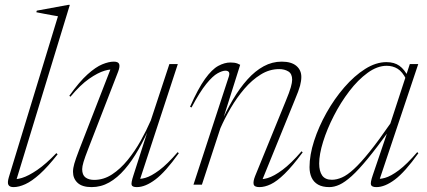

<svg xmlns="http://www.w3.org/2000/svg" viewBox="-20 -755 1746 785"><path d="M217 -688.5Q208 -690 192.5 -692.8Q177 -695.5 160 -698.8Q143 -702 128.5 -705L130.5 -711.5L258.5 -735H265.5L43 -6.5L28 -24Q43 -19.5 69.5 -27.5Q96 -35.5 132 -60Q168 -84.5 210.5 -129L215.5 -124Q175 -72.5 142.5 -43.2Q110 -14 83.5 -2Q57 10 35.5 10Q19.5 10 14.5 1Q9.5 -8 16 -30Z M525.5 -38 589 -236 598.5 -250.5Q574 -193 547 -145.2Q520 -97.5 490 -62.8Q460 -28 426.5 -9Q393 10 354.5 10Q316 10 297.2 -7.5Q278.5 -25 278.5 -52.5Q278.5 -67.5 283.8 -85.8Q289 -104 303.5 -142L438 -488L450.5 -469Q435.5 -474 408 -466Q380.5 -458 344.2 -432.8Q308 -407.5 268 -359.5L263.5 -363.5Q304.5 -421 338 -451Q371.5 -481 398.2 -492Q425 -503 445.5 -503Q463.5 -503 467.2 -493Q471 -483 463 -462L341.5 -148.5Q327 -111.5 321.5 -92.8Q316 -74 316 -63.5Q316 -39.5 329.5 -29.5Q343 -19.5 365 -19.5Q404 -19.5 438.2 -42Q472.5 -64.5 502 -100.8Q531.5 -137 555.2 -179.5Q579 -222 596.5 -262.5L672.5 -493H707L547 -5L533.5 -25Q550.5 -21 574.2 -27.8Q598 -34.5 631 -59Q664 -83.5 706.5 -133L711 -128.5Q656.5 -52 615.2 -21Q574 10 539.5 10Q521 10 518.2 1.2Q515.5 -7.5 525.5 -38Z M763 -315.5 757 -318.5Q790 -393 818.2 -432.2Q846.5 -471.5 872.2 -485.5Q898 -499.5 922 -499.5Q931 -499.5 938 -498.5Q945 -497.5 951 -495.2Q957 -493 962 -490L888.5 -257L879 -242.5Q904 -300 932.2 -347.8Q960.5 -395.5 991.8 -430.2Q1023 -465 1058 -484Q1093 -503 1131.5 -503Q1171 -503 1191.5 -485.8Q1212 -468.5 1212 -440.5Q1212 -424.5 1206.8 -404.5Q1201.5 -384.5 1185 -345.5L1046.5 -5L1034 -24Q1048.5 -19.5 1074.2 -27Q1100 -34.5 1135 -60.5Q1170 -86.5 1213 -136.5L1217.5 -132Q1175.5 -75.5 1143.8 -44.5Q1112 -13.5 1087.2 -1.8Q1062.5 10 1040.5 10Q1019.5 10 1017 -1.8Q1014.5 -13.5 1023 -35L1147.5 -340Q1163.5 -378.5 1169 -398.2Q1174.5 -418 1174.5 -429Q1174.5 -453.5 1158.8 -463Q1143 -472.5 1121.5 -472.5Q1081.5 -472.5 1045.8 -450.2Q1010 -428 979 -391.8Q948 -355.5 923.2 -313Q898.5 -270.5 881 -230.5L805.5 0H771L916 -443.5Q919.5 -456 915.2 -461Q911 -466 901.5 -466Q889 -466 869.5 -455.2Q850 -444.5 823.5 -412Q797 -379.5 763 -315.5Z M1504 -38.5 1566 -221H1571Q1520.5 -151 1483.2 -105.8Q1446 -60.5 1418 -35.2Q1390 -10 1368.2 0Q1346.5 10 1326.5 10Q1298.5 10 1280.5 -0.2Q1262.5 -10.5 1254 -29Q1245.5 -47.5 1245.5 -71.5Q1245.5 -121 1264.2 -179Q1283 -237 1315 -294Q1347 -351 1387.8 -398Q1428.5 -445 1472.8 -473Q1517 -501 1560 -501Q1592 -501 1613 -486Q1634 -471 1649.5 -440L1640.5 -431Q1625.5 -461.5 1605.8 -473.8Q1586 -486 1561 -486Q1522.5 -486 1483 -457.2Q1443.5 -428.5 1408 -382Q1372.5 -335.5 1344.8 -281.2Q1317 -227 1301 -175.5Q1285 -124 1285 -86.5Q1285 -55 1297.2 -37.5Q1309.5 -20 1337 -20Q1356.5 -20 1378.2 -29.5Q1400 -39 1427 -63.8Q1454 -88.5 1490.5 -133.8Q1527 -179 1576 -250L1640 -445.5L1655.5 -493H1690L1526.5 -5L1513 -25Q1530 -21 1554 -27.8Q1578 -34.5 1610.8 -59Q1643.5 -83.5 1686 -133L1690.5 -128.5Q1636 -52 1594.8 -21Q1553.5 10 1519 10Q1500.5 10 1497 1Q1493.5 -8 1504 -38.5Z"/></svg>

Font: Newsreader 60pt ExtraLight
Style: Italic
Weight: 250
Italic angle: -17°
Designer: Hugues Gentile
Foundry: Production Type
Version: Version 1.003